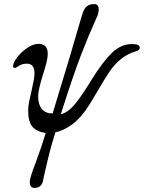

<svg xmlns="http://www.w3.org/2000/svg" viewBox="-20 -636 705 941"><path d="M126 257Q126 244 133.5 220.5Q141 197 156 158Q171 118 182 85L204 16Q158 9 138 -16Q118 -41 118 -94Q118 -114 123.5 -141Q129 -168 135 -193Q140 -216 144.5 -238.5Q149 -261 149 -276Q149 -324 112 -324Q89 -324 73 -313.5Q57 -303 54 -303Q44 -303 44 -311Q44 -329 64.5 -355.5Q85 -382 114 -401.5Q143 -421 168 -421Q214 -421 214 -373Q214 -354 208 -330Q202 -306 190 -268Q181 -240 174 -211Q167 -182 167 -164Q167 -124 185 -102Q203 -80 238 -80Q337 -404 371 -525L384 -568Q391 -592 404.5 -604Q418 -616 442 -616Q453 -616 458.5 -609Q464 -602 464 -590Q464 -579 459 -562Q453 -547 448 -537Q414 -462 376.5 -365Q339 -268 278 -76Q314 -85 348 -126.5Q382 -168 430 -247Q484 -334 528.5 -377Q573 -420 626 -420Q648 -420 656.5 -415.5Q665 -411 665 -401Q665 -389 644 -384Q602 -371 571.5 -345.5Q541 -320 518.5 -287.5Q496 -255 462 -196L420 -126Q380 -61 336 -28Q292 5 252 12L237 60Q223 108 211 160Q199 212 196 225L190 254Q185 270 175 277.5Q165 285 149 285Q126 285 126 257Z"/></svg>

Font: EB Garamond Medium
Style: Italic
Weight: 500
Italic angle: -17.2°
Designer: Georg Duffner and Octavio Pardo
Foundry: Georg Duffner
Version: Version 1.000